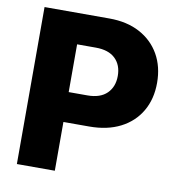

<svg xmlns="http://www.w3.org/2000/svg" viewBox="-81 -801 815 876"><g transform="rotate(10 326.0 -363.5)"><path d="M55 0V-727.3H355.5Q437.1 -727.3 496.6 -695.5Q556.1 -663.7 588.4 -607.1Q620.7 -550.4 620.7 -475.5Q620.7 -400.2 587.7 -343.9Q554.7 -287.6 494.1 -256.7Q433.6 -225.9 350.1 -225.9H230.8V0ZM230.8 -364.3H317.5Q376.8 -364.3 407.7 -394.7Q438.6 -425.1 438.6 -475.5Q438.6 -526.3 407.7 -555.9Q376.8 -585.6 317.5 -585.6H230.8Z"/></g></svg>

Font: Inter UI Extra Bold
Style: Regular
Weight: 800
Designer: Rasmus Andersson
Foundry: rsms
Version: 3.2;8d6f07862